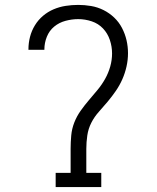

<svg xmlns="http://www.w3.org/2000/svg" viewBox="-20 -763 640 783"><path d="M207 0V-58H268V-156Q268 -183 270.5 -210.5Q273 -238 283 -263.5Q293 -289 309 -311.5Q325 -334 342.5 -354.5Q360 -375 377.5 -396Q395 -417 408.5 -441Q422 -465 429.5 -491.5Q437 -518 437 -545Q437 -573 428 -600Q419 -627 400 -647Q381 -667 354 -676Q327 -685 299 -685Q273 -685 247 -678Q221 -671 201 -654.5Q181 -638 171 -613Q161 -588 161 -562V-560H96V-562Q96 -588 102.5 -613Q109 -638 122.5 -660Q136 -682 155.5 -698.5Q175 -715 198.5 -725Q222 -735 247.5 -739Q273 -743 299 -743Q325 -743 351.5 -738.5Q378 -734 402 -722Q426 -710 445.5 -691.5Q465 -673 477.5 -649Q490 -625 496 -599Q502 -573 502 -546Q502 -519 496 -492Q490 -465 479 -440Q468 -415 452.5 -392.5Q437 -370 419.5 -349Q402 -328 383.5 -307.5Q365 -287 352.5 -262.5Q340 -238 336 -210.5Q332 -183 332 -156V-58H393V0Z"/></svg>

Font: Iosevka Etoile Light
Style: Regular
Weight: 300
Designer: Belleve Invis
Foundry: Belleve Invis
Version: Version 25.0.1; ttfautohint (v1.8.4)